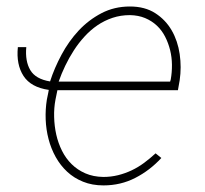

<svg xmlns="http://www.w3.org/2000/svg" viewBox="-20 -558 627 588"><path d="M296.9 9.8Q262.2 9.8 234.4 -1.5Q206.5 -12.7 185.8 -32Q165 -51.3 150.6 -77.1Q136.2 -103 128.7 -132.1Q121.1 -161.1 119.9 -192.1Q118.7 -223.1 123.5 -252.9L127.9 -274.4L129.4 -282.7Q74.7 -290.5 52 -325.4Q29.3 -360.4 34.7 -413.6H60.5Q56.6 -370.6 72.8 -343.3Q88.9 -315.9 133.3 -308.6Q146.5 -349.6 168.5 -390.6Q190.4 -431.6 220.9 -464.4Q251.5 -497.1 290.8 -517.6Q330.1 -538.1 377.9 -538.1Q423.8 -538.1 455.6 -517.6Q487.3 -497.1 505.9 -464.8Q524.4 -432.6 530.3 -392.3Q536.1 -352.1 530.3 -312.5L524.9 -281.7H155.8L154.3 -274.4L149.9 -252.9Q145 -227.1 145.8 -199.5Q146.5 -171.9 152.3 -145.8Q158.2 -119.6 169.9 -96.2Q181.6 -72.8 199.5 -55.2Q217.3 -37.6 241.5 -27.1Q265.6 -16.6 296.4 -16.1Q319.8 -16.1 341.6 -21.5Q363.3 -26.9 383.3 -36.4Q403.3 -45.9 421.4 -59.3Q439.5 -72.8 456.5 -88.4L474.1 -74.2Q439 -36.1 394.3 -13.2Q349.6 9.8 296.9 9.8ZM377.9 -511.7Q349.6 -511.7 324.7 -503.4Q299.8 -495.1 278.3 -480.5Q256.8 -465.8 238.8 -446Q220.7 -426.3 206.1 -403.6Q191.4 -380.9 179.7 -356.4Q168 -332 159.7 -308.1H501L502.9 -314.5Q506.8 -336.4 506.6 -359.6Q506.3 -382.8 501 -404.5Q495.6 -426.3 485.6 -445.8Q475.6 -465.3 460.2 -479.7Q444.8 -494.1 424.3 -502.7Q403.8 -511.2 377.9 -511.7Z"/></svg>

Font: Roboto Mono Thin
Style: Italic
Weight: 250
Designer: Google
Version: Version 2.000985; 2015; ttfautohint (v1.3)